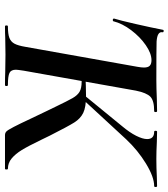

<svg xmlns="http://www.w3.org/2000/svg" viewBox="28 -720 692 789"><g transform="rotate(90 374.5 -326.0)"><path d="M89 -12Q120 -12 136 -18Q152 -24 160 -39Q168 -54 173 -84L255 -544Q258 -561 258 -571Q258 -588 250.5 -595Q243 -602 228 -602Q200 -602 166 -578.5Q132 -555 104.5 -518.5Q77 -482 68 -446Q68 -443 63 -443Q56 -443 57 -449Q64 -471 79 -536.5Q94 -602 103 -649Q104 -653 109 -652Q114 -651 113 -647Q109 -626 151 -623Q180 -622 310 -622Q342 -622 388 -624L437 -625Q441 -625 441 -619Q441 -613 437 -613Q394 -613 378 -597.5Q362 -582 353 -538L271 -77Q267 -51 267 -45Q267 -25 280 -18.5Q293 -12 330 -12Q334 -12 334 -6Q334 0 330 0Q296 0 277 -1L205 -2L135 -1Q118 0 89 0Q85 0 85 -6Q85 -12 89 -12ZM469 -104 436 -173 420 -206Q395 -258 383.5 -278Q372 -298 357.5 -306.5Q343 -315 316 -315Q305 -315 295.5 -314Q286 -313 278 -312V-330Q340 -333 375 -333Q421 -333 444.5 -321.5Q468 -310 484 -284.5Q500 -259 538 -184L555 -149Q581 -95 597 -69Q613 -43 631.5 -27.5Q650 -12 674 -12Q677 -12 677 -6Q677 0 674 0H536Q527 0 521 -5.5Q515 -11 502 -36Q489 -61 469 -104ZM372 -326 498 -480Q525 -512 538.5 -539Q552 -566 552 -584Q552 -613 522 -613Q518 -613 518 -619Q518 -625 522 -625L564 -624Q604 -622 633 -622Q670 -622 708 -624L745 -625Q749 -625 749 -619Q749 -613 745 -613Q708 -613 653 -579.5Q598 -546 553 -498L386 -317Z"/></g></svg>

Font: Cormorant Infant
Style: Bold Italic
Weight: 700
Italic angle: -10°
Designer: Christian Thalmann (Catharsis Fonts)
Foundry: Catharsis Fonts
Version: Version 4.000